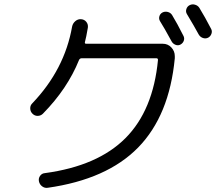

<svg xmlns="http://www.w3.org/2000/svg" viewBox="-20 -851 1040 893"><path d="M179.7 -322.3Q169.9 -312.5 155.8 -312Q141.6 -311.5 130.9 -322.3Q121.1 -332 120.6 -346.2Q120.1 -360.4 129.9 -370.1Q280.3 -527.3 315.4 -727.5Q318.4 -742.2 330.1 -752.4Q341.8 -762.7 356.9 -761.7Q372.1 -760.7 381.3 -749.5Q390.6 -738.3 388.7 -722.7Q380.9 -676.8 375 -655.3Q373 -647.5 380.9 -647.5H737.3Q760.7 -647.5 776.9 -630.4Q793 -613.3 793 -589.8V-580.1Q767.6 -313.5 622.6 -165Q477.5 -16.6 201.2 22.5Q187.5 24.4 175.8 15.6Q164.1 6.8 161.1 -7.8Q158.2 -21.5 166.5 -33.2Q174.8 -44.9 189.5 -45.9Q434.6 -79.1 563.5 -208.5Q692.4 -337.9 714.8 -572.3Q714.8 -580.1 707 -580.1H360.4Q351.6 -580.1 347.7 -572.3Q293.9 -438.5 179.7 -322.3ZM780.3 -781.2Q804.7 -741.2 833 -684.6Q838.9 -673.8 835 -662.1Q831.1 -650.4 819.8 -644Q808.6 -637.7 796.4 -642.6Q784.2 -647.5 778.3 -658.2Q742.2 -724.6 724.6 -752Q717.8 -762.7 721.2 -774.9Q724.6 -787.1 735.8 -793Q747.1 -798.8 760.3 -795.4Q773.4 -792 780.3 -781.2ZM904.3 -690.4Q884.8 -726.6 849.6 -785.2Q842.8 -795.9 846.7 -808.6Q850.6 -821.3 862.3 -827.1Q874 -833 887.2 -829.1Q900.4 -825.2 907.2 -814.5Q933.6 -771.5 961.9 -716.8Q967.8 -706.1 963.4 -693.8Q959 -681.6 948.2 -675.8Q936.5 -669.9 923.8 -674.3Q911.1 -678.7 904.3 -690.4Z"/></svg>

Font: Rounded Mgen+ 2m regular
Style: Regular
Weight: 400
Designer: [Source Han Sans]
Ryoko NISHIZUKA  (kana & ideographs); Paul D. Hunt (Latin, Greek & Cyrillic); Wenlong ZHANG  (bopomofo
Version: Version 1.059.20150602